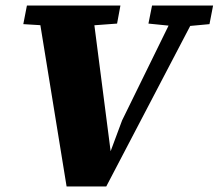

<svg xmlns="http://www.w3.org/2000/svg" viewBox="-20 -672 788 692"><path d="M64 -585 77 -652H414L402 -587L267 -577H195ZM220 0 114 -652H311L380 -117H375L420 -238L623 -652H704L363 0ZM515 -587 528 -652H748L735 -585L649 -577H614Z"/></svg>

Font: Source Serif 4 Black
Style: Italic
Weight: 900
Italic angle: -12°
Designer: Frank Grießhammer
Foundry: Adobe Systems Incorporated
Version: Version 4.004;hotconv 1.0.116;makeotfexe 2.5.65601